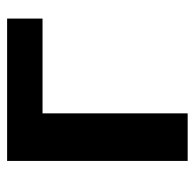

<svg xmlns="http://www.w3.org/2000/svg" viewBox="-24 -536 560 553"><g transform="rotate(-90 256.5 -260.0)"><path d="M206 0H69V-520H479V-418H206Z"/></g></svg>

Font: M PLUS 1p
Style: Bold
Weight: 700
Version: Version 1.062